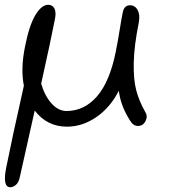

<svg xmlns="http://www.w3.org/2000/svg" viewBox="-22 -516 741 797"><path d="M21 261.2Q-12.7 261.2 3.9 179.2Q29.3 52.2 77.1 -160.2Q63 -231 82 -323.2Q99.1 -410.6 124.8 -453.4Q150.4 -496.1 178.2 -496.1Q196.3 -496.1 204.1 -480.2Q211.9 -464.4 206.1 -437Q189.9 -353 148.9 -168.9Q163.1 -119.1 191.4 -87.2Q219.7 -55.2 253.9 -55.2Q327.6 -55.2 380.4 -115.7Q433.1 -176.3 458 -298.8Q467.3 -344.7 474.9 -392.6Q482.4 -440.4 487.8 -465.8Q494.1 -494.1 517.1 -494.1Q538.6 -494.1 549.3 -474.4Q560.1 -454.6 554.2 -422.9Q534.7 -326.2 533.2 -256.1Q531.7 -186 543.5 -141.4Q555.2 -96.7 581.1 -50.8Q592.3 -33.7 582 -13.4Q571.8 6.8 550.8 6.8Q531.2 6.8 518.1 -15.1Q479 -75.7 471.2 -139.2Q435.5 -69.3 377.7 -29.8Q319.8 9.8 255.9 9.8Q173.3 9.8 122.1 -57.1Q63 206.5 61 215.8Q56.6 239.7 44.9 250.5Q33.2 261.2 21 261.2Z"/></svg>

Font: Shantell Sans Irregular
Style: Italic
Weight: 300
Italic angle: -11.31°
Designer: Stephen Nixon, Anya Danilova, Shantell Martin
Foundry: Arrow Type
Version: Version 1.006;[9816181b4]